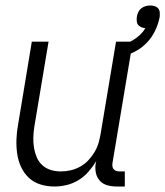

<svg xmlns="http://www.w3.org/2000/svg" viewBox="-20 -672 603 700"><path d="M179 8Q152 8 127.5 0.5Q103 -7 85 -24Q67 -41 56.5 -64Q46 -87 42.5 -112.5Q39 -138 40 -164.5Q41 -191 46 -218L96 -520H157L105 -209Q102 -189 101.5 -170Q101 -151 104 -133Q107 -115 114 -98.5Q121 -82 134 -70Q147 -58 164.5 -52.5Q182 -47 202 -47Q219 -47 237 -51Q255 -55 271.5 -64Q288 -73 301 -86.5Q314 -100 324 -116.5Q334 -133 339 -150Q344 -167 347 -185L403 -520H464L390 -77Q389 -71 390 -65Q391 -59 394.5 -55Q398 -51 403.5 -49Q409 -47 415 -47H435V8H406Q388 8 371.5 3.5Q355 -1 344 -13Q333 -25 329.5 -42Q326 -59 329 -77L331 -85Q319 -65 303 -46.5Q287 -28 266.5 -15.5Q246 -3 223.5 2.5Q201 8 179 8ZM424 -465 412 -504Q426 -508 440 -513.5Q454 -519 467 -527Q480 -535 491 -545.5Q502 -556 510 -569Q502 -570 495 -573Q488 -576 483.5 -581.5Q479 -587 478.5 -595Q478 -603 479 -611Q480 -619 484 -627.5Q488 -636 495 -641.5Q502 -647 510.5 -649.5Q519 -652 528 -652Q536 -652 544 -649.5Q552 -647 557 -641Q562 -635 562.5 -626Q563 -617 562 -609Q557 -584 545.5 -560Q534 -536 515.5 -516.5Q497 -497 473 -484.5Q449 -472 424 -465Z"/></svg>

Font: Iosevka Term Curly Light
Style: Italic
Weight: 300
Italic angle: -9°
Designer: Belleve Invis
Foundry: Belleve Invis
Version: Version 32.3.0